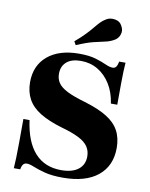

<svg xmlns="http://www.w3.org/2000/svg" viewBox="-87 -837 714 912"><g transform="rotate(10 270.0 -381.0)"><path d="M279 11.3Q225.8 11.3 191.1 2Q156.5 -7.3 135.1 -16.1Q113.7 -25 100 -25Q89.5 -25 83.1 -17.7Q76.6 -10.5 73.4 7.3H42.7Q44.4 -15.3 45.2 -44Q46 -72.6 46.4 -117.3Q46.8 -162.1 46.8 -230.6H76.6Q90.3 -128.2 137.9 -75.4Q185.5 -22.6 265.3 -22.6Q318.5 -22.6 347.6 -45.2Q376.6 -67.7 376.6 -108.1Q376.6 -134.7 362.9 -155.2Q349.2 -175.8 317.3 -191.9Q285.5 -208.1 233.1 -222.6Q167.7 -241.9 126.6 -267.3Q85.5 -292.7 66.5 -327.8Q47.6 -362.9 47.6 -408.9Q47.6 -489.5 102.8 -535.9Q158.1 -582.3 254.8 -582.3Q304 -582.3 335.5 -572.6Q366.9 -562.9 387.1 -553.6Q407.3 -544.4 421.8 -544.4Q432.3 -544.4 438.3 -552.4Q444.4 -560.5 447.6 -578.2H478.2Q476.6 -558.9 475.8 -535.9Q475 -512.9 474.6 -475.4Q474.2 -437.9 474.2 -375H443.5Q435.5 -429 410.9 -468.1Q386.3 -507.3 350 -528.6Q313.7 -550 268.5 -550Q223.4 -550 199.6 -529Q175.8 -508.1 175.8 -471.8Q175.8 -446.8 188.7 -427.8Q201.6 -408.9 232.7 -393.1Q263.7 -377.4 319.4 -361.3Q387.1 -341.1 428.2 -315.7Q469.4 -290.3 488.3 -255.2Q507.3 -220.2 507.3 -171.8Q507.3 -85.5 448 -37.1Q388.7 11.3 279 11.3ZM230.6 -619.4 221 -636.3Q251.6 -662.1 270.6 -682.3Q289.5 -702.4 302 -717.7Q314.5 -733.1 325.8 -744.8Q337.1 -756.5 352.4 -765.3Q369.4 -775.8 394 -771.8Q418.5 -767.7 429 -745.2Q439.5 -726.6 432.7 -706Q425.8 -685.5 405.6 -675Q386.3 -664.5 364.5 -660.1Q342.7 -655.6 311.3 -648Q279.8 -640.3 230.6 -619.4Z"/></g></svg>

Font: Playfair 5pt SemiExpanded Light Black
Style: Regular
Weight: 900
Version: Version 2.203